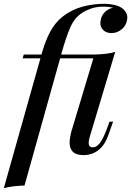

<svg xmlns="http://www.w3.org/2000/svg" viewBox="-56 -802 690 1010"><path d="M63 -495 69 -515H493L483 -495ZM590 -731Q570 -750 547.5 -758.5Q525 -767 487 -767Q452 -767 424.5 -757.5Q397 -748 377 -735Q336 -709 314 -658.5Q292 -608 270 -530L73 174Q43 175 16 178Q-11 181 -36 188L158 -500Q178 -577 205 -629.5Q232 -682 274 -715Q320 -751 376.5 -766.5Q433 -782 492 -782Q524 -782 555.5 -773.5Q587 -765 603 -742ZM473 -692Q477 -724 501 -743.5Q525 -763 556 -763Q585 -763 601 -744.5Q617 -726 613 -700Q609 -669 585 -648.5Q561 -628 530 -628Q501 -628 484.5 -646.5Q468 -665 473 -692ZM417 -85Q408 -56 411.5 -41.5Q415 -27 432 -27Q450 -27 467 -46.5Q484 -66 505 -121L520 -162H539L513 -89Q499 -50 478 -27.5Q457 -5 433 4.5Q409 14 385 14Q342 14 325 -6Q308 -26 310.5 -59.5Q313 -93 326 -132L441 -515Q472 -516 499.5 -519Q527 -522 550 -529Z"/></svg>

Font: Playfair Display Medium
Style: Italic
Weight: 500
Italic angle: -14°
Designer: Claus Eggers Sørensen
Foundry: Claus Eggers Sørensen
Version: Version 1.203